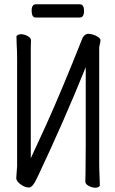

<svg xmlns="http://www.w3.org/2000/svg" viewBox="-20 -866 540 898"><path d="M353 -784H147Q128 -784 128 -816Q128 -846 148 -846H353Q373 -846 373 -815Q373 -784 353 -784ZM60 -589Q60 -631 58 -659L57 -695Q57 -699 63.5 -702.5Q70 -706 78 -706Q93 -706 109 -697.5Q125 -689 125 -677Q125 -665 124 -640V-126L196 -282Q272 -451 363 -681Q371 -704 390 -708Q408 -708 427 -699.5Q446 -691 450 -680Q450 -669 447 -659.5Q444 -650 444 -641V-105Q444 -74 445.5 -45Q447 -16 447 1Q447 5 441 8.5Q435 12 426 12Q411 12 395 3.5Q379 -5 379 -17Q379 -29 380 -55Q380 -67 381 -188V-552Q280 -301 155 -37Q133 11 116 11Q96 11 76 -4Q56 -19 56 -33L58 -61Q60 -79 60 -88Z"/></svg>

Font: Moon Stars Kai HW
Style: Regular
Weight: 400
Designer: GuiWonder
Version: Version 1.101